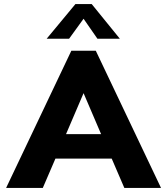

<svg xmlns="http://www.w3.org/2000/svg" viewBox="-20 -922 820 942"><path d="M590 0 528 -144H252L190 0H10L330 -673H450L770 0ZM476 -264 390 -465 304 -264ZM568 -732H458L390 -830L319 -732H209L350 -902H430Z"/></svg>

Font: Madhuban Bold
Style: Regular
Weight: 700
Designer: jaikishan Patel
Foundry: MagicType
Version: Version 1.000